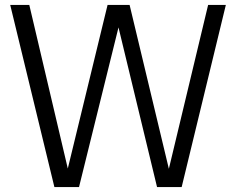

<svg xmlns="http://www.w3.org/2000/svg" viewBox="-20 -760 959 780"><path d="M201 0 21.5 -740H99L265.5 -32.5H245L417 -740H506.5L676 -32.5H656L825.5 -740H897.5L718 0H618L452.5 -685.5H470.5L301 0Z"/></svg>

Font: Encode Sans SC Condensed
Style: Regular
Weight: 400
Width: 3
Designer: Multiple Designers
Foundry: Impallari Type
Version: Version 3.002